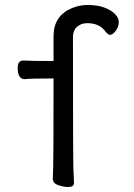

<svg xmlns="http://www.w3.org/2000/svg" viewBox="-20 -734 540 771"><path d="M253 17Q236 17 214 9.5Q192 2 192 -17Q192 -29 193.5 -60Q195 -91 195 -419Q97 -419 80 -416Q51 -416 51 -461Q51 -491 74 -491Q105 -489 195 -489V-589Q195 -670 268 -701Q299 -714 331 -714Q372 -714 399.5 -703.5Q427 -693 442 -677.5Q457 -662 457 -646Q457 -627 445 -610.5Q433 -594 421 -594Q416 -594 406 -604Q382 -641 330 -641Q306 -641 289.5 -626.5Q273 -612 273 -585Q273 -74 275 -45Q277 -16 277 1Q277 17 253 17Z"/></svg>

Font: LXGW WenKai Mono Medium
Style: Regular
Weight: 500
Monospace: yes
Designer: LXGW / Fontworks Inc.
Foundry: LXGW / Fontworks Inc.
Version: Version 1.520; June 14, 2025